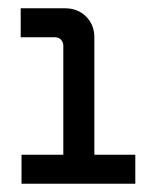

<svg xmlns="http://www.w3.org/2000/svg" viewBox="-20 -720 359 464"><path d="M133 -304V-609Q133 -618 127.5 -624Q122 -630 112 -630H30V-700H137Q168 -700 188 -680Q208 -660 208 -630V-304ZM32 -276V-346H307V-276Z"/></svg>

Font: SUSE Medium
Style: Regular
Weight: 500
Designer: Rene Bieder
Foundry: SUSE
Version: Version 1.000